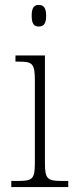

<svg xmlns="http://www.w3.org/2000/svg" viewBox="-20 -762 306 782"><path d="M138 -654C156 -654 168 -663 168 -698C168 -732 156 -742 138 -742C120 -742 109 -732 109 -698C109 -663 120 -654 138 -654ZM26 0H258V-25H237C174 -25 163 -30 163 -99V-536H43V-511H55C111 -511 122 -505 122 -435V-98C122 -30 111 -25 48 -25H26Z"/></svg>

Font: Noto Serif Thai SemiCondensed ExtraLight
Style: Regular
Weight: 200
Width: 4
Designer: Monotype Design Team
Foundry: Monotype Imaging Inc.
Version: Version 2.002